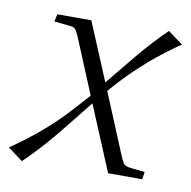

<svg xmlns="http://www.w3.org/2000/svg" viewBox="-73 -560 630 633"><g transform="rotate(10 241.5 -243.5)"><path d="M197 -169Q159 -121 133 -90Q107 -59 86 -36.5Q65 -14 40 10L-10 -27Q43 -63 91 -104Q139 -145 182 -193L226 -242L153 -418Q142 -445 136 -450.5Q130 -456 115 -457L66 -462L71 -487H185L266 -293L286 -318Q325 -366 350.5 -396.5Q376 -427 397.5 -450Q419 -473 443 -497L493 -460Q440 -424 392.5 -383Q345 -342 301 -294L277 -267L359 -69Q370 -42 376 -37Q382 -32 397 -30L445 -25L441 0H327L236 -218Z"/></g></svg>

Font: Inria Serif Light
Style: Italic
Weight: 300
Italic angle: -10°
Designer: Black Foundry Team
Foundry: Black Foundry
Version: Version 1.000; ttfautohint (v1.8.3)